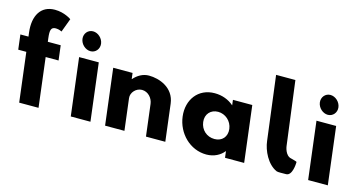

<svg xmlns="http://www.w3.org/2000/svg" viewBox="-109 -1278 3220 1697"><g transform="rotate(15 1501.0 -430.0)"><path d="M53.2 -585H-20.8L-4.3 -450H69.7L125 0H302L246.7 -450H364.7L348.2 -585H230.2L226.2 -617C217.5 -688 223.8 -718 268.8 -718C297.8 -718 323.6 -704 323.6 -704L370.2 -829C370.2 -829 308.6 -875 218.6 -875C90.6 -875 30.2 -772 48.6 -622Z M597 0H777L712.4 -526H532.4ZM519.3 -690C525.2 -642 569.1 -602 615.1 -602C661.1 -602 695.2 -642 689.3 -690C683.4 -738 639.5 -778 593.5 -778C547.5 -778 513.4 -738 519.3 -690Z M911 0H1088L1052.4 -290C1046.1 -341 1092.1 -390 1145.1 -390C1202.1 -390 1243.1 -341 1249.4 -290L1285 0H1462L1420.5 -338C1402.9 -481 1266.2 -528 1172.2 -528C1116.2 -528 1068.7 -499 1033.6 -459H1031.6L1025 -513H848Z M1552.1 -256C1570.5 -106 1690.3 15 1840.3 15C1910.3 15 1966.5 -16 1999.4 -58H2001.4L2008.5 0H2183.5L2120.5 -513H1943.5L1949.5 -464C1902.5 -505 1842.7 -528 1773.7 -528C1623.7 -528 1533.6 -406 1552.1 -256ZM1740.1 -256C1731.3 -327 1778.2 -377 1845.2 -377C1911.2 -377 1970.3 -327 1979.1 -256C1987.7 -186 1943.8 -136 1874.8 -136C1802.8 -136 1748.7 -186 1740.1 -256Z M2254.8 -825 2329.1 -240C2339.1 -154.6 2392.1 -41.6 2479.7 -3C2491.7 2.3 2535.1 0 2567.2 0C2624.9 -0.3 2628 -115 2628 -115C2628.5 -134 2635.9 -128 2576.2 -145C2517.7 -154.7 2507.1 -240 2507.1 -240L2431.3 -825Z M2769 0H2949L2884.4 -526H2704.4ZM2691.3 -690C2697.2 -642 2741.1 -602 2787.1 -602C2833.1 -602 2867.2 -642 2861.3 -690C2855.4 -738 2811.5 -778 2765.5 -778C2719.5 -778 2685.4 -738 2691.3 -690Z"/></g></svg>

Font: Hussar
Style: BdOpOblOne
Weight: 700
Foundry: Cannot Into Space Fonts
Version: Version 2.00